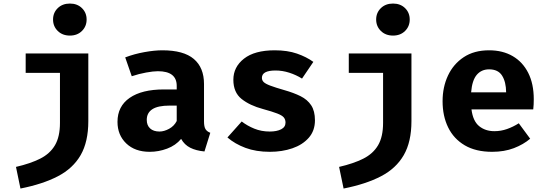

<svg xmlns="http://www.w3.org/2000/svg" viewBox="-20 -850 3117 1097"><path d="M379.5 -829.7Q421.5 -829.7 448.2 -803.6Q474.9 -777.4 474.9 -738.5Q474.9 -699.5 448.2 -673.1Q421.5 -646.7 379.5 -646.7Q336.9 -646.7 310 -673.1Q283.1 -699.5 283.1 -738.5Q283.1 -777.4 310 -803.6Q336.9 -829.7 379.5 -829.7ZM484.6 -544.6V-157.9Q484.6 -40 440.8 36.2Q396.9 112.3 310.5 157.2Q224.1 202.1 96.9 227.2L71.3 103.6Q153.8 84.6 209.7 56.4Q265.6 28.2 294.1 -20.3Q322.6 -68.7 322.6 -147.7V-433.8H126.7V-544.6Z M1145.6 -156.9Q1145.6 -126.2 1154.1 -112.3Q1162.6 -98.5 1181.5 -91.3L1148.2 15.4Q1100 10.8 1066.9 -5.9Q1033.8 -22.6 1014.9 -56.4Q983.6 -19 934.9 -0.8Q886.2 17.4 835.4 17.4Q751.3 17.4 701.3 -30.5Q651.3 -78.5 651.3 -153.8Q651.3 -242.6 720.8 -290.8Q790.3 -339 916.4 -339H989.7V-359.5Q989.7 -443.1 882.1 -443.1Q855.9 -443.1 814.9 -435.6Q773.8 -428.2 732.8 -414.4L695.4 -522.1Q748.2 -542.1 805.4 -552.3Q862.6 -562.6 907.7 -562.6Q1029.2 -562.6 1087.4 -513.1Q1145.6 -463.6 1145.6 -370.3ZM891.3 -98.5Q917.4 -98.5 946.2 -114.1Q974.9 -129.7 989.7 -158.5V-246.7H949.7Q882.1 -246.7 850.3 -225.9Q818.5 -205.1 818.5 -165.1Q818.5 -133.8 837.7 -116.2Q856.9 -98.5 891.3 -98.5Z M1521 -98.5Q1561.5 -98.5 1586.4 -111.3Q1611.3 -124.1 1611.3 -149.7Q1611.3 -167.2 1601.5 -179Q1591.8 -190.8 1564.1 -201.5Q1536.4 -212.3 1482.1 -227.2Q1407.2 -247.2 1360.3 -284.6Q1313.3 -322.1 1313.3 -394.4Q1313.3 -467.2 1374.1 -514.9Q1434.9 -562.6 1549.7 -562.6Q1622.6 -562.6 1676.7 -543.8Q1730.8 -525.1 1770.3 -496.4L1705.6 -401Q1671.8 -422.1 1632.8 -434.6Q1593.8 -447.2 1554.4 -447.2Q1476.4 -447.2 1476.4 -405.1Q1476.4 -391.3 1486.4 -381.3Q1496.4 -371.3 1524.1 -360.8Q1551.8 -350.3 1605.1 -334.9Q1657.9 -320 1697.2 -300.5Q1736.4 -281 1757.9 -248.5Q1779.5 -215.9 1779.5 -162.6Q1779.5 -103.1 1744.1 -62.8Q1708.7 -22.6 1650.3 -2.6Q1591.8 17.4 1522.1 17.4Q1443.1 17.4 1382.6 -5.1Q1322.1 -27.7 1279.5 -64.6L1361 -155.9Q1392.8 -131.3 1433.1 -114.9Q1473.3 -98.5 1521 -98.5Z M2225.6 -829.7Q2267.7 -829.7 2294.4 -803.6Q2321 -777.4 2321 -738.5Q2321 -699.5 2294.4 -673.1Q2267.7 -646.7 2225.6 -646.7Q2183.1 -646.7 2156.2 -673.1Q2129.2 -699.5 2129.2 -738.5Q2129.2 -777.4 2156.2 -803.6Q2183.1 -829.7 2225.6 -829.7ZM2330.8 -544.6V-157.9Q2330.8 -40 2286.9 36.2Q2243.1 112.3 2156.7 157.2Q2070.3 202.1 1943.1 227.2L1917.4 103.6Q2000 84.6 2055.9 56.4Q2111.8 28.2 2140.3 -20.3Q2168.7 -68.7 2168.7 -147.7V-433.8H1972.8V-544.6Z M2673.8 -225.1Q2682.1 -158.5 2717.4 -129.5Q2752.8 -100.5 2804.6 -100.5Q2842.1 -100.5 2876.9 -112.8Q2911.8 -125.1 2944.1 -145.6L3009.2 -57.4Q2970.8 -24.6 2916.2 -3.6Q2861.5 17.4 2791.8 17.4Q2698.5 17.4 2635.4 -19.7Q2572.3 -56.9 2540.5 -122.1Q2508.7 -187.2 2508.7 -271.8Q2508.7 -352.3 2539.5 -418.2Q2570.3 -484.1 2629.5 -523.3Q2688.7 -562.6 2774.4 -562.6Q2852.3 -562.6 2909.5 -529.2Q2966.7 -495.9 2998.2 -433.3Q3029.7 -370.8 3029.7 -283.1Q3029.7 -269.2 3029 -253.3Q3028.2 -237.4 3026.7 -225.1ZM2774.4 -453.8Q2730.8 -453.8 2704.1 -422.6Q2677.4 -391.3 2671.8 -322.6H2871.8Q2871.3 -382.1 2848.7 -417.9Q2826.2 -453.8 2774.4 -453.8Z"/></svg>

Font: FiraCode Nerd Font
Style: Bold
Weight: 700
Designer: Carrois Corporate, Edenspiekermann AG, Nikita Prokopov
Foundry: Carrois Corporate, Edenspiekermann AG, Nikita Prokopov
Version: Version 6.002;Nerd Fonts 2.1.0